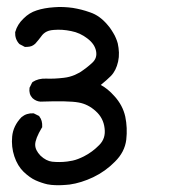

<svg xmlns="http://www.w3.org/2000/svg" viewBox="-20 -236 540 562"><path d="M119.6 303.7Q110.8 301.8 102.1 298.8Q93.3 295.9 84.5 292Q75.7 288.1 66.9 281.7Q58.1 275.4 49.3 267.1Q31.2 249.5 22 221.7Q12.7 193.8 15.6 163.6Q18.6 132.3 42.5 107.4L43 106.9Q57.6 94.7 77.6 95.7H78.6L79.6 96.2L93.3 103L94.7 103.5L95.2 105Q104.5 116.2 103.5 135.3V136.7L102.5 137.7Q83 170.4 83 187.5Q83 203.6 98.6 219.7Q106.9 227.5 115.5 231.9Q124 236.3 132.8 237.3Q142.6 238.3 153.6 238.3Q164.6 238.3 176.8 236.8Q184.6 235.8 192.6 234.1Q200.7 232.4 208.7 229.2Q216.8 226.1 225.6 221.7Q250.5 209 270.5 188.5Q280.3 178.7 284.2 166.5Q288.1 154.3 286.1 139.2Q282.7 109.4 260.3 89.4Q237.8 68.8 210 64Q181.2 58.6 98.6 61.5H98.1Q85.4 60.5 75.2 51.3L74.7 50.8Q64 39.1 66.4 21.5V20.5L66.9 20L73.7 6.3L74.7 4.9L75.7 3.9Q92.3 -6.8 114.7 -5.9Q139.2 -4.9 167 -8.3Q175.8 -9.3 183.8 -11.5Q191.9 -13.7 199.2 -16.8Q206.5 -20 213.4 -23.9Q233.9 -37.1 250.5 -52.7Q265.1 -66.4 261.2 -86.4Q257.3 -106.9 236.3 -123Q214.4 -140.1 188.5 -145Q174.8 -147.9 162.1 -148.7Q149.4 -149.4 137.2 -148.4Q129.4 -147.9 123 -146Q116.7 -144 112.1 -140.9Q107.4 -137.7 104 -133.8Q98.1 -126 93 -119.6Q87.9 -113.3 83.5 -108.4H83V-107.9Q80.6 -106 78.1 -104.2Q75.7 -102.5 72.8 -101.3Q69.8 -100.1 66.9 -99.6Q64 -99.1 60.8 -98.9Q57.6 -98.6 54.2 -98.6H53.2L51.8 -99.1L37.1 -106.9L36.6 -107.4L35.6 -108.4Q23.4 -122.1 24.4 -142.1V-142.6L24.9 -143.1Q27.8 -153.8 33.7 -163.3Q39.6 -172.9 48.3 -181.2Q65.4 -198.7 87.4 -205.6Q109.4 -212.9 138.7 -214.8Q146 -215.3 153.1 -215.6Q160.2 -215.8 167 -215.3Q173.8 -214.8 180.2 -214.4Q186.5 -213.9 192.9 -212.9Q205.1 -210.9 217.8 -207.8Q230.5 -204.6 244.1 -199.7Q272 -190.4 294.9 -163.1Q298.3 -159.2 301.3 -155.3Q304.2 -151.4 306.6 -147.5Q309.1 -143.6 311.5 -139.6Q314 -135.7 315.9 -131.8Q317.9 -127.9 319.3 -124.3Q320.8 -120.6 322.3 -116.7Q323.7 -112.8 324.7 -108.9Q327.6 -95.7 328.1 -82.3Q328.6 -68.8 325.7 -55.7Q319.8 -29.3 304.7 -13.7Q292.5 -1.5 274.9 12.7Q295.4 23.4 314.9 45.4Q339.4 72.3 346.7 105.5Q353.5 138.2 349.6 172.9Q345.2 209 316.4 237.3Q288.6 265.6 252.9 282.7Q235.4 291 218 296.4Q200.7 301.8 183.6 304.2Q177.7 304.7 172.1 305.2Q166.5 305.7 161.1 305.9Q155.8 306.2 150.6 306.2Q145.5 306.2 140.4 305.9Q135.3 305.7 130.1 305.2Q125 304.7 120.1 303.7Z"/></svg>

Font: NaikaiFont
Style: SemiBold
Weight: 600
Version: Version 1.89